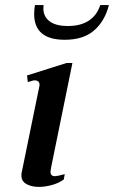

<svg xmlns="http://www.w3.org/2000/svg" viewBox="-20 -723 447 753"><path d="M114 -668Q114 -685 117 -703H151L150 -691Q150 -658 174.5 -639.5Q199 -621 246 -621Q297 -621 329 -642.5Q361 -664 373 -703H407Q392 -642 350 -604.5Q308 -567 234 -567Q114 -567 114 -668ZM64 -35Q64 -42 65 -46L134 -383Q135 -386 135 -391Q135 -400 129.5 -404Q124 -408 116 -408Q111 -408 102.5 -405Q94 -402 89 -401L86 -427L241 -476H264L180 -64Q178 -52 178 -49Q178 -32 196 -32Q204 -32 234 -40L230 -19Q211 -5 184 2.5Q157 10 132 10Q104 10 84 -1Q64 -12 64 -35Z"/></svg>

Font: Taviraj Medium
Style: Italic
Weight: 500
Italic angle: -12°
Designer: Katatrad Team
Foundry: CadsonDemak
Version: Version 1.001